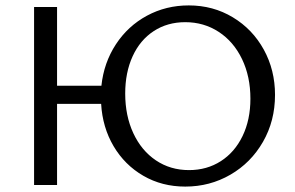

<svg xmlns="http://www.w3.org/2000/svg" viewBox="-20 -684 1092 710"><path d="M997 -333Q997 -237 952.5 -159.5Q908 -82 832 -38Q756 6 665 6Q579 6 510 -34Q441 -74 400 -143.5Q359 -213 354 -300H191V0H106V-658H191V-367H355Q364 -452 408.5 -520Q453 -588 523.5 -626Q594 -664 678 -664Q768 -664 841 -620Q914 -576 955.5 -500.5Q997 -425 997 -333ZM906 -319Q906 -401 875 -465.5Q844 -530 789 -566Q734 -602 665 -602Q599 -602 548.5 -569Q498 -536 470.5 -476Q443 -416 443 -338Q443 -256 473 -191.5Q503 -127 556.5 -91Q610 -55 679 -55Q745 -55 796.5 -88Q848 -121 877 -181Q906 -241 906 -319Z"/></svg>

Font: Ysabeau Infant Medium
Style: Regular
Weight: 500
Designer: Christian Thalmann (Catharsis Fonts)
Version: Version 0.003